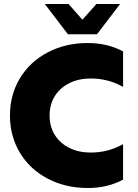

<svg xmlns="http://www.w3.org/2000/svg" viewBox="-20 -930 694 964"><path d="M30 -350Q30 -454 80 -537Q130 -620 219.5 -667Q309 -714 421 -714Q519 -714 598 -672V-494Q522 -536 436 -536Q376 -536 329 -513Q282 -490 255.5 -448Q229 -406 229 -350Q229 -294 255.5 -252Q282 -210 329 -187Q376 -164 436 -164Q522 -164 598 -206V-28Q519 14 421 14Q309 14 219.5 -33Q130 -80 80 -163Q30 -246 30 -350ZM205 -910H324L394 -831L464 -910H583L467 -758H321Z"/></svg>

Font: Chess Sans ExtraBold
Style: Regular
Weight: 800
Designer: Wolf Bōese
Foundry: Wolf Bōese
Version: Version 7.223